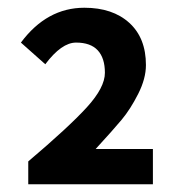

<svg xmlns="http://www.w3.org/2000/svg" viewBox="-20 -908 464 496"><path d="M53 -432V-491Q158 -580 204.5 -631Q251 -682 251 -720Q251 -758 232.5 -778Q214 -798 176.5 -798Q139 -798 97 -742L34 -798Q101 -888 198 -888Q271 -888 314 -849Q357 -810 357 -740Q357 -705 337 -665.5Q317 -626 294.5 -599Q272 -572 227 -523H375V-432Z"/></svg>

Font: Swei Fan Sans CJK TC
Style: Bold
Weight: 700
Version: Version 2.130